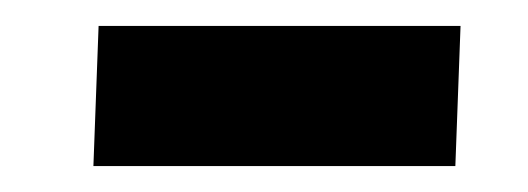

<svg xmlns="http://www.w3.org/2000/svg" viewBox="-20 -355 407 148"><path d="M56 -335H335L331 -227H52Z"/></svg>

Font: Literata
Style: Bold Italic
Weight: 700
Italic angle: -2°
Designer: Latin by Veronika Burian and Jose Scaglione. Greek by Irene Vlachou. Cyrillic by Vera Evstafieva
Foundry: TypeTogether
Version: Version 3.103;gftools[0.9.29]